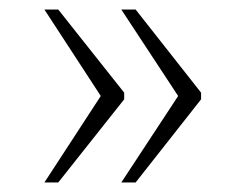

<svg xmlns="http://www.w3.org/2000/svg" viewBox="-20 -471 515 402"><path d="M234 -89 353 -270 234 -451H264L401 -277V-263L264 -89ZM73 -89 191 -270 73 -451H102L240 -277V-263L102 -89Z"/></svg>

Font: Noto Serif Thai ExtraLight
Style: Regular
Weight: 250
Version: Version 2.001